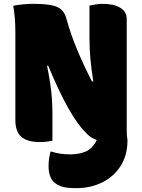

<svg xmlns="http://www.w3.org/2000/svg" viewBox="-20 -730 740 1000"><path d="M253 3Q237 6 221.5 8Q206 10 189 10Q122 10 91 -17.5Q60 -45 60 -104V-560Q60 -603 57 -637.5Q54 -672 49 -700Q73 -705 101.5 -707.5Q130 -710 150 -710Q212 -710 247.5 -703Q283 -696 301 -678.5Q319 -661 327 -629Q345 -562 378 -480.5Q411 -399 459 -306H466Q456 -367 451 -422Q446 -477 446 -526V-701Q459 -704 478.5 -707Q498 -710 514 -710Q573 -710 606.5 -689.5Q640 -669 640 -631V-53Q640 -21 644 0Q644 79 608 135Q572 191 511.5 220.5Q451 250 377 250Q326 250 301 241.5Q276 233 259 217Q246 203 239.5 182.5Q233 162 233 137Q233 114 235.5 97Q238 80 243 60H249Q272 67 294.5 70.5Q317 74 346 74Q392 74 427 59Q462 44 484 -1Q456 -10 436 -30Q386 -77 336 -166Q286 -255 231 -388H225Q236 -333 242 -292Q248 -251 250.5 -215.5Q253 -180 253 -141Z"/></svg>

Font: Recursive Sn Csl St XBk
Style: Regular
Weight: 1000
Version: Version 1.079;hotconv 1.0.112;makeotfexe 2.5.65598; ttfautoh